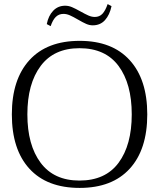

<svg xmlns="http://www.w3.org/2000/svg" viewBox="-20 -910 779 940"><path d="M209 -792Q217 -833 240.5 -857.5Q264 -882 299 -882Q316 -882 332.5 -875Q349 -868 374 -854Q397 -841 413 -834Q429 -827 444 -827Q467 -827 481.5 -842.5Q496 -858 507 -890L526 -880Q517 -837 494 -811.5Q471 -786 434 -786Q418 -786 402 -793Q386 -800 362 -814Q338 -828 322 -835Q306 -842 291 -842Q268 -842 253 -827Q238 -812 228 -782ZM38 -350Q38 -521 124 -615.5Q210 -710 370 -710Q529 -710 615 -615.5Q701 -521 701 -350Q701 -178 615 -84Q529 10 370 10Q210 10 124 -84Q38 -178 38 -350ZM625 -350Q625 -500 560.5 -587Q496 -674 369 -674Q244 -674 179 -587Q114 -500 114 -350Q114 -200 179 -113Q244 -26 369 -26Q496 -26 560.5 -113Q625 -200 625 -350Z"/></svg>

Font: Taviraj Light
Style: Regular
Weight: 300
Designer: Katatrad Team
Foundry: CadsonDemak
Version: Version 1.001